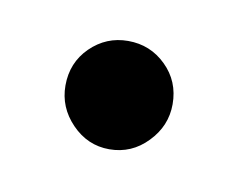

<svg xmlns="http://www.w3.org/2000/svg" viewBox="-30 -120 210 165"><g transform="rotate(10 75.0 -38.0)"><path d="M72 9.5Q53 9.5 39.2 -4.8Q25.5 -19 25.5 -38Q25.5 -58 39.2 -71.5Q53 -85 72 -85Q91.5 -85 105.2 -71.5Q119 -58 119 -38Q119 -19 105.2 -4.8Q91.5 9.5 72 9.5Z"/></g></svg>

Font: Imbue Thin 10pt Light
Style: Regular
Weight: 300
Version: Version 1.102